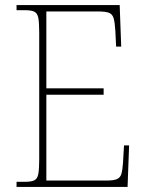

<svg xmlns="http://www.w3.org/2000/svg" viewBox="-20 -734 575 754"><path d="M45 0V-20H78Q103 -20 115 -26Q127 -32 130.5 -51Q134 -70 134 -108V-606Q134 -645 130.5 -663.5Q127 -682 115 -688Q103 -694 78 -694H45V-714H450L456 -551H436L433 -613Q431 -645 426.5 -661.5Q422 -678 408.5 -683.5Q395 -689 366 -689H162V-387H387V-362H162V-25H398Q426 -25 439 -30.5Q452 -36 456.5 -50.5Q461 -65 463 -94L467 -163H487L481 0Z"/></svg>

Font: Noto Serif Lao SemiCondensed Thin
Style: Regular
Weight: 100
Width: 4
Designer: Monotype Design Team
Foundry: Monotype Imaging Inc.
Version: Version 2.003; ttfautohint (v1.8.4.7-5d5b)